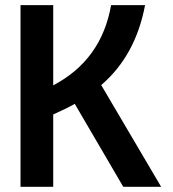

<svg xmlns="http://www.w3.org/2000/svg" viewBox="-20 -720 667 740"><path d="M601.1 0H455.1L268.1 -319.8Q237.8 -302.2 185.1 -278.8V0H59.1V-700.2H185.1V-391.1Q371.1 -488.8 408.2 -700.2H539.1Q502.4 -505.4 370.1 -392.1Z"/></svg>

Font: LT Hoop SemBd
Style: Regular
Weight: 600
Designer: Daniel Lyons
Foundry: LyonsType
Version: Version 1.000